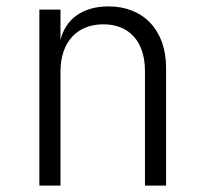

<svg xmlns="http://www.w3.org/2000/svg" viewBox="-20 -580 640 600"><path d="M103 0H169V-356C169 -448 220 -504 303 -504C383 -504 433 -451 433 -358V0H499V-368C499 -486 428 -560 319 -560C239 -560 185 -521 169 -455V-550H103Z"/></svg>

Font: JetBrains Mono ExtraLight
Style: Regular
Weight: 240
Monospace: yes
Designer: Philipp Nurullin, Konstantin Bulenkov
Foundry: JetBrains
Version: Version 2.305